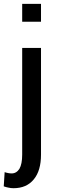

<svg xmlns="http://www.w3.org/2000/svg" viewBox="-51 -782 299 1016"><path d="M166 -528.3Q166 -386.7 166 36.1Q166 121.1 127.9 167Q89.8 213.9 20.5 213.9Q5.9 213.9 -5.9 210.9Q-17.6 209 -31.2 204.1Q-29.3 179.7 -26.4 128.9Q-18.6 131.8 -7.8 133.8Q2 135.7 10.7 135.7Q36.1 135.7 51.8 111.3Q66.4 85.9 66.4 36.1Q66.4 -152.3 66.4 -528.3Q91.8 -528.3 166 -528.3ZM166 -667Q141.6 -667 66.4 -667Q66.4 -690.4 66.4 -761.7Q91.8 -761.7 166 -761.7Q166 -738.3 166 -667Z"/></svg>

Font: Noto Sans Hebrew DECATHLON 
Style: Regular
Weight: 400
Designer: Monotype Design team
Version: Version 1.03 uh